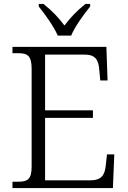

<svg xmlns="http://www.w3.org/2000/svg" viewBox="-20 -951 646 971"><path d="M272 -771H340C358 -816 405 -880 436 -918V-931H412C368 -896 336 -862 306 -822C276 -862 244 -896 200 -931H176V-918C207 -880 253 -816 272 -771ZM43 0H551L558 -170H521L515 -115C510 -66 494 -39 436 -39H208V-355H450V-393H208V-675H407C463 -675 478 -648 482 -599L487 -544H524L518 -714H43V-682H70C117 -682 140 -672 140 -603V-109C140 -41 117 -32 70 -32H43Z"/></svg>

Font: Noto Serif Tamil Light
Style: Italic
Weight: 300
Italic angle: -12°
Designer: Indian Type Foundry, Tom Grace, and the Monotype Design Team
Foundry: Monotype Imaging Inc.
Version: Version 2.003